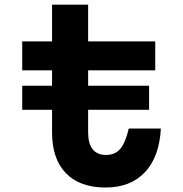

<svg xmlns="http://www.w3.org/2000/svg" viewBox="-20 -792 790 830"><path d="M361 -613.1H651.1V-488.1H361V-219.7Q361 -171.8 380.4 -147Q399.9 -122.2 438.7 -122.2Q477.8 -122.2 500.2 -148.9Q522.6 -175.6 536.6 -236.3H675.4Q668.8 -113.3 606.5 -47.4Q544.2 18.6 436 18.6Q325 18.6 265 -43.2Q205 -105 205 -219.7V-488.1H76.1V-613.1H205V-771.8H361ZM76.1 -421.3H624.5V-317.4H76.1Z"/></svg>

Font: Martian Mono VF sWd Rg
Style: Regular
Weight: 400
Width: 6
Monospace: yes
Designer: Roman Shamin
Foundry: Evil Martians
Version: Version 1.100